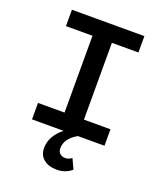

<svg xmlns="http://www.w3.org/2000/svg" viewBox="-157 -756 913 1076"><g transform="rotate(20 300.0 -218.0)"><path d="M84 0V-98.1H242.2V-556.2H84V-653.8H516.1V-556.2H357.9V-98.1H516.1V0H357.9Q288.1 39.1 288.1 98.1Q288.1 118.2 301 129.2Q314 140.1 333 140.1Q352.1 140.1 371.1 126L398.9 186Q359.9 217.8 310.5 217.8Q261.2 217.8 231.7 193.8Q202.1 169.9 202.1 127Q202.1 56.2 272 0Z"/></g></svg>

Font: SourceCodePro-Semibold
Style: Regular
Weight: 600
Monospace: yes
Designer: Paul D. Hunt
Foundry: Adobe Systems Incorporated
Version: Version 1.009;PS 1.000;hotconv 1.0.70;makeotf.lib2.5.5900